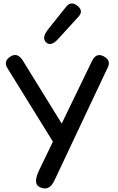

<svg xmlns="http://www.w3.org/2000/svg" viewBox="-20 -1052 675 1095"><path d="M421.4 -1019Q458 -990.2 428.2 -957.5L312.5 -830.6Q270 -783.7 242.2 -811Q215.8 -836.9 255.9 -886.7L357.4 -1013.7Q385.3 -1048.3 421.4 -1019ZM571.8 -730.5Q613.8 -708 595.2 -668.9L290.5 -22.9Q259.8 42.5 205.6 14.6Q166 -4.4 204.1 -83L281.7 -244.1L22.5 -663.1Q-1.5 -701.7 37.1 -728Q79.1 -756.8 110.4 -706.1L332 -347.2L504.4 -703.6Q528.8 -753.9 571.8 -730.5Z"/></svg>

Font: Comic Relief
Style: Regular
Weight: 400
Designer: Jeff Davis
Foundry: Loudifier
Version: Version 1.0